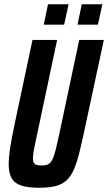

<svg xmlns="http://www.w3.org/2000/svg" viewBox="-20 -876 509 904"><path d="M164 8Q110 8 78.5 -3Q47 -14 34 -38.5Q21 -63 21 -103Q21 -139 29 -187.5Q37 -236 51 -302L133 -688H249L157 -254Q146 -205 140.5 -175.5Q135 -146 135 -130Q135 -116 139.5 -109Q144 -102 153 -99.5Q162 -97 176 -97Q195 -97 206.5 -102.5Q218 -108 226 -123.5Q234 -139 242 -170.5Q250 -202 261 -254L353 -688H469L386 -302Q370 -225 357 -171Q344 -117 329.5 -82Q315 -47 294 -27.5Q273 -8 242 0Q211 8 164 8ZM345 -760 365 -856H462L441 -760ZM186 -760 206 -856H303L282 -760Z"/></svg>

Font: Saira ExtraCondensed
Style: Bold Italic
Weight: 700
Width: 2
Italic angle: -12°
Designer: Hector Gatti with collaboration of the Omnibus-Type team
Foundry: Omnibus-Type
Version: Version 1.101